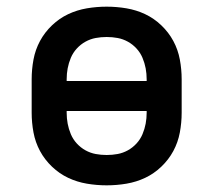

<svg xmlns="http://www.w3.org/2000/svg" viewBox="-20 -548 640 576"><path d="M300 8Q270 8 240.5 3Q211 -2 184.5 -14.5Q158 -27 136 -48Q114 -69 100 -95Q86 -121 80.5 -150.5Q75 -180 75 -210V-310Q75 -340 80.5 -369.5Q86 -399 100 -425Q114 -451 136 -472Q158 -493 184.5 -505.5Q211 -518 240.5 -523Q270 -528 300 -528Q330 -528 359.5 -523Q389 -518 415.5 -505.5Q442 -493 464 -472Q486 -451 500 -425Q514 -399 519.5 -369.5Q525 -340 525 -310V-210Q525 -180 519.5 -150.5Q514 -121 500 -95Q486 -69 464 -48Q442 -27 415.5 -14.5Q389 -2 359.5 3Q330 8 300 8ZM180 -305H420V-310Q420 -327 417 -343Q414 -359 407.5 -374.5Q401 -390 389.5 -402.5Q378 -415 363.5 -423Q349 -431 333 -434Q317 -437 300 -437Q283 -437 267 -434Q251 -431 236.5 -423Q222 -415 210.5 -402.5Q199 -390 192.5 -374.5Q186 -359 183 -343Q180 -327 180 -310ZM300 -83Q317 -83 333 -86Q349 -89 363.5 -97Q378 -105 389.5 -117.5Q401 -130 407.5 -145.5Q414 -161 417 -177Q420 -193 420 -210V-215H180V-210Q180 -193 183 -177Q186 -161 192.5 -145.5Q199 -130 210.5 -117.5Q222 -105 236.5 -97Q251 -89 267 -86Q283 -83 300 -83Z"/></svg>

Font: Iosevka Semibold Extended
Style: Regular
Weight: 600
Width: 7
Monospace: yes
Designer: Belleve Invis
Foundry: Belleve Invis
Version: Version 32.5.0; ttfautohint (v1.8.4)